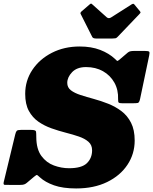

<svg xmlns="http://www.w3.org/2000/svg" viewBox="-57 -1037 863 1082"><path d="M322 -570Q322 -544 342.5 -528.2Q363 -512.5 397 -501.5Q431 -490.5 471.5 -479.5Q512 -468.5 552.5 -452.5Q593 -436.5 627 -411Q661 -385.5 681.5 -345.2Q702 -305 702 -245Q702 -170 661.5 -108.8Q621 -47.5 546.8 -11.2Q472.5 25 372 25Q297.5 25 247.8 7.5Q198 -10 168 -37.5Q155.5 -49 152 -50.8Q148.5 -52.5 135 -41L94 -6.5Q87 -0.5 79.2 2.2Q71.5 5 57 5H-4Q-21 5 -30.2 4.8Q-39.5 4.5 -36 -11L29 -280Q32.5 -294.5 37.5 -299.8Q42.5 -305 61 -305H118Q144.5 -305 146 -295.5Q147.5 -286 147.5 -264Q148 -196.5 176.2 -158.2Q204.5 -120 246.8 -104.5Q289 -89 332 -89Q403.5 -89 432.8 -117.5Q462 -146 462 -190Q462 -220 441.5 -238Q421 -256 387.5 -267.5Q354 -279 313.8 -289.2Q273.5 -299.5 233.2 -313.8Q193 -328 159.5 -351.2Q126 -374.5 105.5 -412.2Q85 -450 85 -508Q85 -583 125.5 -643.5Q166 -704 235.5 -739.5Q305 -775 392 -775Q457.5 -775 507.5 -755.8Q557.5 -736.5 591 -705Q599 -697.5 602 -694.5Q605 -691.5 614 -699L664 -741.5Q671 -747 679.8 -748.5Q688.5 -750 702 -750H759Q780 -750 783.8 -745.5Q787.5 -741 783.5 -723L732.5 -480Q728 -458.5 719.5 -456.8Q711 -455 686 -455H634Q617 -455 612.5 -458.5Q608 -462 608.5 -477.5Q610.5 -530.5 587.5 -571.5Q564.5 -612.5 523.2 -635.8Q482 -659 428 -659Q376.5 -659 349.2 -630.2Q322 -601.5 322 -570ZM463 -828.5 397 -959.5Q394 -966 404.5 -974.5L447.5 -1011.5Q454 -1017 456.2 -1016.8Q458.5 -1016.5 463.5 -1012L544.5 -939.5Q555.5 -930 569.5 -939L685 -1012.5Q692 -1016.5 695.2 -1015.5Q698.5 -1014.5 702 -1009.5L731 -974.5Q735.5 -969 735 -966.5Q734.5 -964 728.5 -957.5L605 -828.5Q599.5 -822.5 593.5 -821.2Q587.5 -820 576.5 -820H484Q467.5 -820 463 -828.5Z"/></svg>

Font: Besley* Fatface
Style: Italic
Weight: 900
Italic angle: -13°
Designer: Owen Earl
Foundry: indestructible type*
Version: Version 3.000; ttfautohint (v1.8.3)